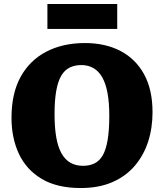

<svg xmlns="http://www.w3.org/2000/svg" viewBox="-20 -934 827 968"><path d="M387 14Q268 14 190.5 -32Q113 -78 75.5 -158Q38 -238 38 -340Q38 -463 84 -546.5Q130 -630 213.5 -673.5Q297 -717 408 -717Q511 -717 587.5 -677Q664 -637 706.5 -559.5Q749 -482 749 -368Q749 -288 726.5 -219Q704 -150 659 -97.5Q614 -45 546 -15.5Q478 14 387 14ZM399 -98Q431 -98 456 -110Q481 -122 497.5 -150Q514 -178 522.5 -227.5Q531 -277 531 -350Q531 -417 522 -465.5Q513 -514 495 -545Q477 -576 450.5 -591Q424 -606 390 -606Q357 -606 331.5 -593.5Q306 -581 289 -552.5Q272 -524 263.5 -476Q255 -428 255 -359Q255 -292 263.5 -242.5Q272 -193 290 -161Q308 -129 335 -113.5Q362 -98 399 -98ZM219 -788V-914H571V-788Z"/></svg>

Font: Literata 18pt ExtraBold
Style: Regular
Weight: 800
Designer: Latin by Veronika Burian and Jose Scaglione. Greek by Irene Vlachou. Cyrillic by Vera Evstafieva.
Foundry: TypeTogether
Version: Version 3.103;gftools[0.9.29]